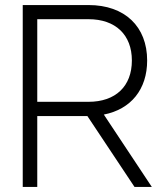

<svg xmlns="http://www.w3.org/2000/svg" viewBox="-20 -740 661 760"><path d="M512.5 0H581L391 -286.5C498.5 -307.5 562.5 -386.5 562.5 -500.5C562.5 -634.5 474.5 -720 330.5 -720H70V0H127.5V-280.5H326ZM127.5 -664H330.5C437.5 -664 502 -602 502 -500.5C502 -398.5 437.5 -337 330.5 -337H127.5Z"/></svg>

Font: Vela Sans Light
Style: Regular
Weight: 300
Designer: Principal design: Mikhail Sharanda - project Manrope.
Design modification: Ravid Balaliev
Foundry: Mikhail Sharanda
Version: Version 1.001